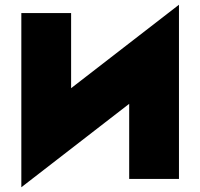

<svg xmlns="http://www.w3.org/2000/svg" viewBox="-20 -755 845 810"><path d="M280 -700V-383L735 -735V0H525V-317L70 35V-700Z"/></svg>

Font: Jost* Black
Style: Regular
Weight: 900
Version: Version 3.7